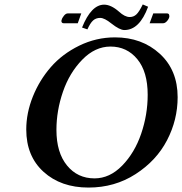

<svg xmlns="http://www.w3.org/2000/svg" viewBox="-20 -825 813 857"><path d="M664.1 -765.1H726.1Q735.8 -765.1 735.8 -752.9Q735.8 -752.9 735.8 -750Q733.9 -740.2 725.3 -730.7Q716.8 -721.2 708 -721.2H647.9ZM327.1 -721.2H264.2Q254.4 -721.2 253.9 -731.9Q253.9 -733.9 254.9 -734.9Q256.8 -744.6 265.4 -754.9Q273.9 -765.1 282.2 -765.1H342.8ZM473.1 -617.2Q404.3 -617.2 347.2 -558.6Q290 -500 261 -415.5Q231.9 -331.1 231.9 -245.1Q231.9 -144 279.1 -86.4Q326.2 -28.8 401.9 -28.8Q469.7 -28.8 525.4 -85.9Q581.1 -143.1 610.1 -228Q639.2 -313 639.2 -401.9Q639.2 -504.9 592.8 -561Q546.4 -617.2 473.1 -617.2ZM375 12.2Q252 12.2 174.6 -57.9Q97.2 -127.9 97.2 -247.1Q97.2 -320.3 126.5 -393.6Q155.8 -466.8 206.8 -525.4Q257.8 -584 333.5 -621.1Q409.2 -658.2 493.2 -658.2Q613.3 -658.2 693.1 -585.2Q772.9 -512.2 772.9 -391.1Q772.9 -290 725.6 -199Q678.2 -107.9 585.2 -47.9Q492.2 12.2 375 12.2ZM559.1 -749Q576.2 -749 588.6 -760.5Q601.1 -772 617.2 -805.2L641.1 -794.9Q603 -690.9 535.2 -690.9Q514.2 -690.9 477.1 -720.2Q446.3 -745.1 427.2 -745.1Q408.2 -745.1 395.5 -733.6Q382.8 -722.2 370.1 -693.8L346.2 -702.1Q387.2 -804.2 444.8 -804.2Q475.6 -804.2 511.2 -772.9Q537.1 -749 559.1 -749Z"/></svg>

Font: Linux Libertine
Style: Semibold Italic
Weight: 600
Italic angle: -11.5°
Designer: Philipp H. Poll
Foundry: Philipp H. Poll
Version: Version 5.1.2 ; ttfautohint (v0.9)